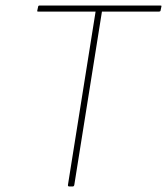

<svg xmlns="http://www.w3.org/2000/svg" viewBox="-20 -675 604 695"><path d="M231 0Q225 0 226 -6L326 -633H119Q117 -633 115.5 -633.5Q114 -634 115 -637L118 -651Q119 -655 123 -655H560Q563 -655 564 -654.5Q565 -654 564 -650L561 -636Q560 -633 555 -633H349L249 -6Q248 0 243 0Z"/></svg>

Font: Sofia Sans Thin
Style: Italic
Weight: 250
Italic angle: -9°
Version: Version 4.100-B